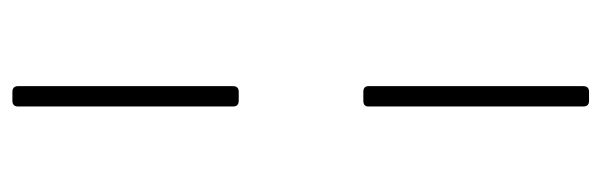

<svg xmlns="http://www.w3.org/2000/svg" viewBox="-342 -476 947 302"><g transform="rotate(-90 131.0 -324.5)"><path d="M124 -778H138Q147 -778 147 -769V-431Q147 -422 138 -422H124Q115 -422 115 -431V-769Q115 -778 124 -778ZM124 -226H138Q147 -226 147 -218V120Q147 129 138 129H124Q115 129 115 120V-218Q115 -226 124 -226Z"/></g></svg>

Font: LINE Seed JP_TTF Thin
Style: Regular
Weight: 250
Designer: LY Corporation & Fontrix & Fontworks
Version: Version 1.008